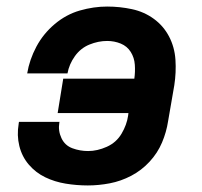

<svg xmlns="http://www.w3.org/2000/svg" viewBox="-20 -558 616 586"><path d="M248 8Q281 8 315 1.5Q349 -5 380.5 -21.5Q412 -38 436.5 -64.5Q461 -91 474.5 -123Q488 -155 493 -188L512 -298Q518 -337 515.5 -375.5Q513 -414 496 -446.5Q479 -479 449.5 -500.5Q420 -522 383 -530Q346 -538 307 -538Q266 -538 224 -526Q182 -514 147 -484.5Q112 -455 91 -415.5Q70 -376 63 -334H186Q191 -362 208.5 -386.5Q226 -411 253 -422Q280 -433 307 -433Q329 -433 348.5 -425Q368 -417 379 -399.5Q390 -382 391.5 -360.5Q393 -339 390 -318H173L156 -213H372L371 -205Q367 -177 351 -150Q335 -123 306 -110Q277 -97 249 -97Q224 -97 201 -105.5Q178 -114 167.5 -136.5Q157 -159 161 -183Q161 -185 162 -186H38Q37 -183 37 -180Q31 -145 39 -112.5Q47 -80 68 -55.5Q89 -31 118 -17Q147 -3 180.5 2.5Q214 8 248 8Z"/></svg>

Font: Iosevka Sparkle Oblique
Style: Bold
Weight: 700
Italic angle: -9°
Designer: Belleve Invis
Foundry: Belleve Invis
Version: Version 4.5.0; ttfautohint (v1.8.3)